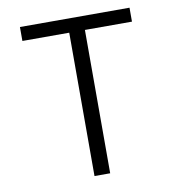

<svg xmlns="http://www.w3.org/2000/svg" viewBox="-81 -795 801 868"><g transform="rotate(-10 319.5 -361.0)"><path d="M571 -658H355V0H283V-658H68V-722H571Z"/></g></svg>

Font: SUITE
Style: Regular
Weight: 400
Designer: Sun
Foundry: Sun
Version: Version 2.040